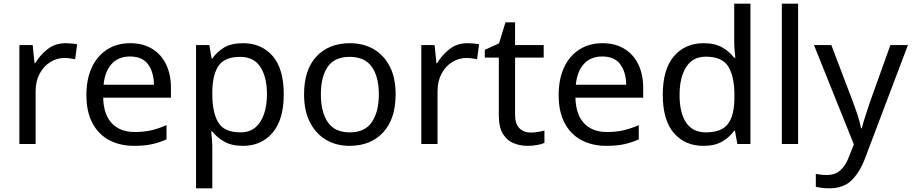

<svg xmlns="http://www.w3.org/2000/svg" viewBox="-20 -780 4938 1040"><path d="M335 -546Q350 -546 367.5 -544.5Q385 -543 398 -540L387 -459Q374 -462 358.5 -464Q343 -466 329 -466Q288 -466 252 -443.5Q216 -421 194.5 -380.5Q173 -340 173 -286V0H85V-536H157L167 -438H171Q197 -482 238 -514Q279 -546 335 -546Z M685 -546Q754 -546 803.5 -516Q853 -486 879.5 -431.5Q906 -377 906 -304V-251H539Q541 -160 585.5 -112.5Q630 -65 710 -65Q761 -65 800.5 -74.5Q840 -84 882 -102V-25Q841 -7 801 1.5Q761 10 706 10Q630 10 571.5 -21Q513 -52 480.5 -113.5Q448 -175 448 -264Q448 -352 477.5 -415Q507 -478 560.5 -512Q614 -546 685 -546ZM684 -474Q621 -474 584.5 -433.5Q548 -393 541 -321H814Q813 -389 782 -431.5Q751 -474 684 -474Z M1297 -546Q1396 -546 1456.5 -477Q1517 -408 1517 -269Q1517 -132 1456.5 -61Q1396 10 1296 10Q1234 10 1193.5 -13.5Q1153 -37 1130 -68H1124Q1126 -51 1128 -25Q1130 1 1130 20V240H1042V-536H1114L1126 -463H1130Q1154 -498 1193 -522Q1232 -546 1297 -546ZM1281 -472Q1199 -472 1165.5 -426Q1132 -380 1130 -286V-269Q1130 -170 1162.5 -116.5Q1195 -63 1283 -63Q1332 -63 1363.5 -90Q1395 -117 1410.5 -163.5Q1426 -210 1426 -270Q1426 -362 1390.5 -417Q1355 -472 1281 -472Z M2123 -269Q2123 -136 2055.5 -63Q1988 10 1873 10Q1802 10 1746.5 -22.5Q1691 -55 1659 -117.5Q1627 -180 1627 -269Q1627 -402 1694 -474Q1761 -546 1876 -546Q1949 -546 2004.5 -513.5Q2060 -481 2091.5 -419.5Q2123 -358 2123 -269ZM1718 -269Q1718 -174 1755.5 -118.5Q1793 -63 1875 -63Q1956 -63 1994 -118.5Q2032 -174 2032 -269Q2032 -364 1994 -418Q1956 -472 1874 -472Q1792 -472 1755 -418Q1718 -364 1718 -269Z M2512 -546Q2527 -546 2544.5 -544.5Q2562 -543 2575 -540L2564 -459Q2551 -462 2535.5 -464Q2520 -466 2506 -466Q2465 -466 2429 -443.5Q2393 -421 2371.5 -380.5Q2350 -340 2350 -286V0H2262V-536H2334L2344 -438H2348Q2374 -482 2415 -514Q2456 -546 2512 -546Z M2854 -62Q2874 -62 2895 -65.5Q2916 -69 2929 -73V-6Q2915 1 2889 5.5Q2863 10 2839 10Q2797 10 2761.5 -4.5Q2726 -19 2704 -55Q2682 -91 2682 -156V-468H2606V-510L2683 -545L2718 -659H2770V-536H2925V-468H2770V-158Q2770 -109 2793.5 -85.5Q2817 -62 2854 -62Z M3243 -546Q3312 -546 3361.5 -516Q3411 -486 3437.5 -431.5Q3464 -377 3464 -304V-251H3097Q3099 -160 3143.5 -112.5Q3188 -65 3268 -65Q3319 -65 3358.5 -74.5Q3398 -84 3440 -102V-25Q3399 -7 3359 1.5Q3319 10 3264 10Q3188 10 3129.5 -21Q3071 -52 3038.5 -113.5Q3006 -175 3006 -264Q3006 -352 3035.5 -415Q3065 -478 3118.5 -512Q3172 -546 3243 -546ZM3242 -474Q3179 -474 3142.5 -433.5Q3106 -393 3099 -321H3372Q3371 -389 3340 -431.5Q3309 -474 3242 -474Z M3790 10Q3690 10 3630 -59.5Q3570 -129 3570 -267Q3570 -405 3630.5 -475.5Q3691 -546 3791 -546Q3853 -546 3892.5 -523Q3932 -500 3957 -467H3963Q3962 -480 3959.5 -505.5Q3957 -531 3957 -546V-760H4045V0H3974L3961 -72H3957Q3933 -38 3893 -14Q3853 10 3790 10ZM3804 -63Q3889 -63 3923.5 -109.5Q3958 -156 3958 -250V-266Q3958 -366 3925 -419.5Q3892 -473 3803 -473Q3732 -473 3696.5 -416.5Q3661 -360 3661 -265Q3661 -169 3696.5 -116Q3732 -63 3804 -63Z M4303 0H4215V-760H4303Z M4389 -536H4483L4599 -231Q4614 -191 4626 -154.5Q4638 -118 4644 -85H4648Q4654 -110 4667 -150.5Q4680 -191 4694 -232L4803 -536H4898L4667 74Q4639 150 4594.5 195Q4550 240 4472 240Q4448 240 4430 237.5Q4412 235 4399 232V162Q4410 164 4425.5 166Q4441 168 4458 168Q4504 168 4532.5 142Q4561 116 4577 73L4605 2Z"/></svg>

Font: Noto Sans Javanese
Style: Regular
Weight: 400
Designer: Monotype Design Team
Foundry: Monotype Imaging Inc.
Version: Version 2.004